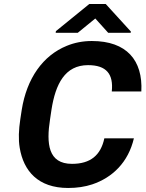

<svg xmlns="http://www.w3.org/2000/svg" viewBox="-20 -925 724 955"><path d="M81 -332C73 -279 71 -232 78 -190C97 -75 169 10 319 10C363 10 403 4 439 -8C540 -42 618 -118 646 -237H499C481 -152 429 -110 338 -110C219 -110 210 -211 229 -332L236 -379C256 -507 303 -601 418 -601C510 -601 545 -556 536 -470H683C691 -625 610 -721 437 -721C392 -721 351 -713 312 -697C194 -649 113 -536 88 -378ZM257 -762H367L454 -833L518 -762H630L631 -768L506 -905H424L258 -770Z"/></svg>

Font: Asimov Pro
Style: BdObl
Weight: 700
Designer: Google
Version: Version 2.000980; 2014